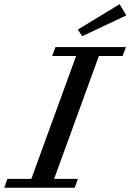

<svg xmlns="http://www.w3.org/2000/svg" viewBox="-74 -885 615 905"><path d="M313.5 -714.4 293 -745.6 489.7 -865.2 521.5 -812.5ZM-53.7 0 -39.1 -42H73.7L284.7 -621.1H171.9L187.5 -663.1H519.5L503.9 -621.1H392.1L181.2 -42H293L278.3 0Z"/></svg>

Font: Elstob 6pt Medium
Style: Italic
Weight: 500
Italic angle: -20°
Designer: Peter S. Baker
Version: Version 1.015